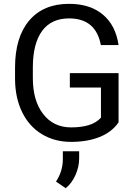

<svg xmlns="http://www.w3.org/2000/svg" viewBox="-20 -741 721 1016"><path d="M607.4 -93.3Q571.3 -41.5 506.6 -15.9Q441.9 9.8 356 9.8Q269 9.8 201.7 -31Q134.3 -71.8 97.4 -147Q60.5 -222.2 59.6 -321.3V-383.3Q59.6 -543.9 134.5 -632.3Q209.5 -720.7 345.2 -720.7Q456.5 -720.7 524.4 -663.8Q592.3 -606.9 607.4 -502.4H513.7Q487.3 -643.6 345.7 -643.6Q251.5 -643.6 202.9 -577.4Q154.3 -511.2 153.8 -385.7V-327.6Q153.8 -208 208.5 -137.5Q263.2 -66.9 356.4 -66.9Q409.2 -66.9 448.7 -78.6Q488.3 -90.3 514.2 -118.2V-277.8H349.6V-354H607.4ZM327.6 254.9 276.4 219.7Q311.5 166.5 312.5 104.5V59.6H398.9V96.7Q398.9 141.1 379.6 184.8Q360.4 228.5 327.6 254.9Z"/></svg>

Font: SteelSelectRoboto
Style: Roboto-Regular
Weight: 400
Designer: Google
Version: Version 2.137; 2017